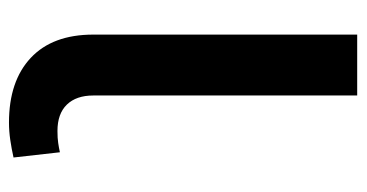

<svg xmlns="http://www.w3.org/2000/svg" viewBox="-210 -580 800 419"><g transform="rotate(90 189.5 -370.0)"><path d="M187.9 -750V-174Q187.9 -137.1 207.7 -116.5Q227.6 -95.9 265.3 -95.9Q280.9 -95.9 291.5 -97.5Q302.2 -99.1 311.8 -101.2L323.2 0Q304 4.3 284.8 7.1Q265.6 9.9 246.8 9.9Q156.6 9.9 105.8 -37.6Q55 -85.2 55 -174V-750Z"/></g></svg>

Font: Inter UI Semi Bold
Style: Regular
Weight: 600
Designer: Rasmus Andersson
Foundry: rsms
Version: 3.2;8d6f07862